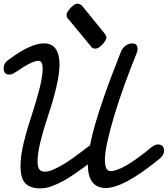

<svg xmlns="http://www.w3.org/2000/svg" viewBox="-45 -992 924 1058"><path d="M40 -594Q22 -581 7 -581Q-25 -581 -25 -616Q-25 -645 5 -665L4 -664Q69 -712 116 -732.5Q163 -753 196 -753Q241 -753 262 -722.5Q283 -692 283 -637Q283 -589 266 -514.5Q249 -440 221 -358Q195 -280 178.5 -214Q162 -148 162 -103Q162 -71 172 -58.5Q182 -46 202 -46Q223 -46 249 -57.5Q275 -69 303.5 -86Q332 -103 359.5 -123Q387 -143 411 -161Q425 -172 433.5 -178.5Q442 -185 451 -191Q461 -244 479 -306Q497 -368 520 -435.5Q543 -503 569.5 -573Q596 -643 623 -711Q631 -728 646 -739.5Q661 -751 680 -753Q698 -753 705.5 -745.5Q713 -738 713 -721Q713 -716 712 -712Q712 -710 711.5 -709Q711 -708 711 -707Q675 -618 642.5 -528.5Q610 -439 586 -359.5Q562 -280 547.5 -215Q533 -150 533 -111Q533 -81 540.5 -65Q548 -49 566 -49Q595 -49 649.5 -79.5Q704 -110 790 -181Q809 -196 824 -196Q859 -196 859 -160Q859 -137 833 -116Q728 -31 656.5 6.5Q585 44 539 44Q439 44 439 -86Q436 -84 432.5 -81.5Q429 -79 426 -77H427Q398 -56 366.5 -34Q335 -12 303 5.5Q271 23 239 34.5Q207 46 177 46Q122 46 95 18.5Q68 -9 68 -77Q68 -131 85 -202.5Q102 -274 131 -361Q157 -441 173.5 -506.5Q190 -572 190 -614Q190 -657 168 -657Q149 -657 118 -641.5Q87 -626 39 -593ZM330 -889 331 -887Q322 -894 322 -911Q322 -918 328.5 -928.5Q335 -939 344.5 -949Q354 -959 364 -965.5Q374 -972 381 -972Q384 -972 391 -970Q398 -968 406 -962L535 -803Q540 -794 540.5 -790Q541 -786 541 -784Q541 -777 534.5 -766.5Q528 -756 519 -746.5Q510 -737 500 -730.5Q490 -724 482 -724Q471 -724 465 -727.5Q459 -731 454 -739L456 -737Z"/></svg>

Font: Discipuli Britannica Bold
Style: Regular
Weight: 700
Designer: Peter Wiegel
Foundry: Peter Wiegel
Version: Version 0.001 2009